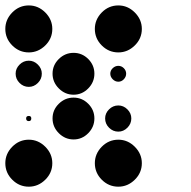

<svg xmlns="http://www.w3.org/2000/svg" viewBox="-24 -691 711 715"><path d="M416.7 -170.8Q451.7 -170.8 477.9 -144.6Q504.2 -118.3 504.2 -83.3Q504.2 -47.5 477.9 -21.7Q451.7 4.2 416.7 4.2Q380.8 4.2 355 -21.7Q329.2 -47.5 329.2 -83.3Q329.2 -118.3 355 -144.6Q380.8 -170.8 416.7 -170.8ZM83.3 -170.8Q118.3 -170.8 144.6 -144.6Q170.8 -118.3 170.8 -83.3Q170.8 -47.5 144.6 -21.7Q118.3 4.2 83.3 4.2Q47.5 4.2 21.7 -21.7Q-4.2 -47.5 -4.2 -83.3Q-4.2 -118.3 21.7 -144.6Q47.5 -170.8 83.3 -170.8ZM416.7 -298.3Q435.8 -298.3 450.4 -283.8Q465 -269.2 465 -250Q465 -230 450.4 -215.4Q435.8 -200.8 416.7 -200.8Q396.7 -200.8 382.1 -215.4Q367.5 -230 367.5 -250Q367.5 -269.2 382.1 -283.8Q396.7 -298.3 416.7 -298.3ZM195 -304.6Q218.3 -327.5 250 -327.5Q281.7 -327.5 304.6 -304.6Q327.5 -281.7 327.5 -250Q327.5 -218.3 304.6 -195Q281.7 -171.7 250 -171.7Q218.3 -171.7 195 -195Q171.7 -218.3 171.7 -250Q171.7 -281.7 195 -304.6ZM83.3 -259.2Q92.5 -259.2 92.5 -250Q92.5 -240 83.3 -240Q73.3 -240 73.3 -250Q73.3 -259.2 83.3 -259.2ZM395.8 -437.1Q405 -445.8 416.7 -445.8Q428.3 -445.8 437.1 -437.1Q445.8 -428.3 445.8 -416.7Q445.8 -405 437.1 -395.8Q428.3 -386.7 416.7 -386.7Q405 -386.7 395.8 -395.8Q386.7 -405 386.7 -416.7Q386.7 -428.3 395.8 -437.1ZM195 -471.3Q218.3 -494.2 250 -494.2Q281.7 -494.2 304.6 -471.3Q327.5 -448.3 327.5 -416.7Q327.5 -385 304.6 -361.7Q281.7 -338.3 250 -338.3Q218.3 -338.3 195 -361.7Q171.7 -385 171.7 -416.7Q171.7 -448.3 195 -471.3ZM83.3 -465Q102.5 -465 117.1 -450.4Q131.7 -435.8 131.7 -416.7Q131.7 -396.7 117.1 -382.1Q102.5 -367.5 83.3 -367.5Q63.3 -367.5 48.8 -382.1Q34.2 -396.7 34.2 -416.7Q34.2 -435.8 48.8 -450.4Q63.3 -465 83.3 -465ZM416.7 -670.8Q451.7 -670.8 477.9 -644.6Q504.2 -618.3 504.2 -583.3Q504.2 -547.5 477.9 -521.7Q451.7 -495.8 416.7 -495.8Q380.8 -495.8 355 -521.7Q329.2 -547.5 329.2 -583.3Q329.2 -618.3 355 -644.6Q380.8 -670.8 416.7 -670.8ZM83.3 -670.8Q118.3 -670.8 144.6 -644.6Q170.8 -618.3 170.8 -583.3Q170.8 -547.5 144.6 -521.7Q118.3 -495.8 83.3 -495.8Q47.5 -495.8 21.7 -521.7Q-4.2 -547.5 -4.2 -583.3Q-4.2 -618.3 21.7 -644.6Q47.5 -670.8 83.3 -670.8Z"/></svg>

Font: 0xA000-Dots-Mono
Style: Dots-Mono
Weight: 400
Version: Version 0.1